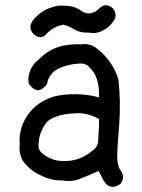

<svg xmlns="http://www.w3.org/2000/svg" viewBox="-20 -682 540 731"><path d="M180 -655Q203 -663 229 -660Q258 -660 282 -646Q319 -616 354 -646Q381 -676 410 -650Q429 -626 412.5 -602Q396 -578 372 -566Q347 -552 317 -558Q283 -556 256 -574Q239 -584 221 -588Q187 -582 161 -557Q136 -526 107 -553Q86 -577 105 -604Q135 -642 180 -655ZM220 -508Q254 -515 289 -513Q319 -518 344 -501Q408 -454 431 -379Q440 -294 434 -209Q430 -161 427.5 -124Q425 -87 427.5 -68Q430 -49 436 -38Q460 -9 438 19Q391 49 367 -9L355 -31Q313 -12 289 -3Q256 12 218 5Q178 6 143 -11Q94 -30 65 -73Q51 -101 55 -133Q51 -184 76 -229Q104 -279 156 -303Q176 -313 198.5 -317.5Q221 -322 245 -323Q303 -326 357 -311Q360 -389 322 -424Q308 -442 284 -440Q247 -439 210.5 -424.5Q174 -410 161 -373Q161 -359 149 -351Q125 -326 100 -351Q86 -363 88 -382Q91 -427 127 -455Q166 -496 220 -508ZM339 -238Q306 -252 274.5 -251Q243 -250 222.5 -246Q202 -242 181 -233Q160 -224 147 -201Q128 -170 127 -134Q124 -112 140 -99Q176 -68 224 -69Q284 -68 330 -107Q355 -123 354 -151Q356 -177 357 -203V-229Z"/></svg>

Font: Kosefont JP
Style: Regular
Weight: 400
Designer: Nozomi Seto 瀬戸のぞみ
Version: Version 3.00;June 19, 2020